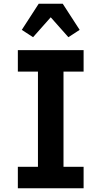

<svg xmlns="http://www.w3.org/2000/svg" viewBox="-20 -1002 540 1022"><path d="M75 0V-114H182V-621H75V-735H425V-621H318V-114H425V0ZM156 -804 96 -843 186 -982H314L404 -843L344 -804L250 -910Z"/></svg>

Font: Iosevka Heavy
Style: Regular
Weight: 900
Monospace: yes
Designer: Belleve Invis
Foundry: Belleve Invis
Version: Version 32.5.0; ttfautohint (v1.8.4)